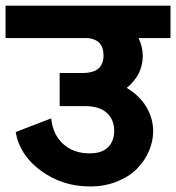

<svg xmlns="http://www.w3.org/2000/svg" viewBox="-55 -653 629 686"><path d="M-35.2 -632.8H554.2V-517.1H439.9Q455.1 -485.8 455.1 -453.1Q455.1 -386.2 397.9 -338.9Q444.8 -310.5 468.5 -270Q492.2 -229.5 492.2 -184.1Q492.2 -147.5 476.8 -112.3Q461.4 -77.1 433.3 -49.1Q405.3 -21 361.8 -3.9Q318.4 13.2 267.1 13.2Q168 13.2 91.6 -42.7Q15.1 -98.6 1 -181.2L127.9 -230Q133.8 -171.9 170.9 -138.4Q208 -105 265.1 -105Q309.1 -105 331.1 -127Q353 -148.9 353 -186Q353 -225.1 326.9 -249.5Q300.8 -273.9 247.1 -273.9H158.2V-392.1H237.8Q279.3 -392.1 297.1 -408.4Q314.9 -424.8 314.9 -455.1Q314.9 -511.2 258.8 -517.1H-35.2Z"/></svg>

Font: LT Superior
Style: Bold
Weight: 400
Designer: Daniel Lyons
Foundry: LyonsType
Version: Version 1.000